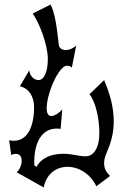

<svg xmlns="http://www.w3.org/2000/svg" viewBox="-20 -779 537 839"><path d="M171 40C183 -21 227 -50 275 -50C323 -50 374 -21 401 35L461 -10C444 -27 435 -42 435 -66C435 -90 444 -106 453 -129C470 -170 477 -210 477 -250C477 -309 461 -368 435 -429L371 -367C398 -334 414 -260 414 -201C414 -179 412 -159 407 -144C398 -116 381 -96 354 -96C321 -96 298 -107 257 -107C205 -107 161 -90 140 -50L130 -56C126 -149 159 -228 245 -216L252 -301C243 -289 210 -263 194 -275C158 -302 227 -492 273 -492C285 -492 291 -486 294 -484L313 -580C280 -550 240 -557 237 -583C228 -664 220 -723 201 -759L123 -720C152 -678 189 -584 189 -521C189 -466 173 -429 148 -429C130 -429 110 -446 108 -472L67 -402C114 -391 129 -347 129 -310C129 -247 110 -148 20 -166L29 -102C88 -126 83 -52 53 -26Z"/></svg>

Font: Malebolge Adversarial
Style: Regular
Weight: 400
Designer: Ariel Martín Pérez
Foundry: Tunera Type Foundry
Version: Version 0.007;hotconv 1.0.109;makeotfexe 2.5.65596